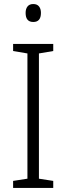

<svg xmlns="http://www.w3.org/2000/svg" viewBox="-20 -932 329 952"><path d="M244 0H45V-35L116 -46V-667L45 -679V-714H244V-679L173 -667V-46L244 -35ZM145 -912Q164 -912 173.5 -900Q183 -888 183 -868Q183 -823 145 -823Q107 -823 107 -868Q107 -888 116.5 -900Q126 -912 145 -912Z"/></svg>

Font: Noto Sans Tamil SemiCondensed Light
Style: Regular
Weight: 300
Width: 4
Designer: Jelle Bosma - Monotype Design Team
Foundry: Monotype Imaging Inc.
Version: Version 2.004; ttfautohint (v1.8.4.7-5d5b)